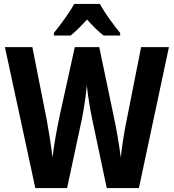

<svg xmlns="http://www.w3.org/2000/svg" viewBox="-20 -953 881 973"><path d="M486 -933H356C335 -893 285 -825 253 -786V-773H338C362 -792 390 -820 421 -854C451 -821 478 -793 505 -773H589V-786C552 -831 510 -889 486 -933ZM836 -714H695L622 -345C610 -288 598 -211 592 -155C584 -220 569 -306 557 -360L483 -714H359L281 -360C270 -309 254 -222 246 -155C240 -210 227 -291 217 -345L144 -714H5L159 0H320L395 -350C405 -399 416 -474 420 -520C426 -462 438 -393 447 -350L521 0H684Z"/></svg>

Font: Noto Sans Hebrew Condensed
Style: Bold
Weight: 700
Width: 3
Designer: Monotype Design Team
Foundry: Monotype Imaging Inc.
Version: Version 2.004